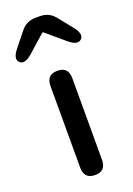

<svg xmlns="http://www.w3.org/2000/svg" viewBox="-185 -893 659 952"><g transform="rotate(-20 144.5 -417.0)"><path d="M145 0Q87 0 87 -60V-490Q87 -550 145 -550Q202 -550 202 -490V-60Q202 0 145 0ZM49 -673Q5 -634 -18 -656Q-41 -678 -4 -723L56 -798Q86 -834 133 -834H156Q203 -834 233 -798L293 -723Q330 -678 307 -656Q284 -634 240 -672L147 -751Q142 -756 137 -751Z"/></g></svg>

Font: Resource Han Rounded CN Medium
Style: Regular
Weight: 500
Designer: Cyano Hao (round all glyphs); Ryoko NISHIZUKA 西塚涼子 (kana, bopomofo & ideographs); Paul D. Hunt (Latin, Greek & Cyrillic)
Foundry: Cyano Hao
Version: 0.990